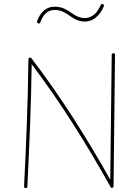

<svg xmlns="http://www.w3.org/2000/svg" viewBox="-20 -942 698 970"><path d="M109.4 8.3Q101.6 8.3 101.6 -0.5Q109.9 -163.6 115.7 -320.1Q121.6 -476.6 123.5 -642.6Q123.5 -651.9 132.8 -650.9Q136.7 -650.9 138.7 -647.9Q250 -502 350.1 -345.7Q450.2 -189.5 537.1 -34.2L544.4 -664.6Q544.4 -672.9 552.7 -672.9Q561 -672.9 561 -664.6L553.7 -2Q553.7 3.4 550.3 5.4Q543 10.7 538.1 2Q451.2 -154.8 351.3 -312.3Q251.5 -469.7 140.1 -617.7Q137.7 -459 131.8 -307.6Q126 -156.2 118.2 0.5Q118.2 8.3 109.4 8.3ZM173.3 -823.7Q165 -826.7 167.5 -834.5Q177.7 -866.2 200 -887.2Q222.2 -908.2 255.9 -908.2Q283.2 -908.2 304.7 -898.2Q326.2 -888.2 344.2 -874.5Q377 -850.6 408.2 -850.6Q431.2 -850.6 452.4 -866Q473.6 -881.3 488.8 -916.5Q492.2 -924.3 500 -920.9Q507.8 -917.5 504.4 -909.7Q487.8 -871.6 462.9 -852.3Q438 -833 408.2 -833Q371.1 -833 334.5 -860.8Q316.9 -873.5 298.3 -882.6Q279.8 -891.6 255.9 -891.6Q229.5 -891.6 211.7 -875Q193.8 -858.4 184.1 -829.6Q181.2 -821.3 173.3 -823.7Z"/></svg>

Font: Mikhak-DS2-FD Thin
Style: Regular
Weight: 100
Designer: Amin Abedi
Version: Version 3.2